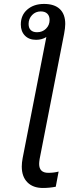

<svg xmlns="http://www.w3.org/2000/svg" viewBox="-20 -749 373 977"><path d="M85.9 -624.5Q85.9 -671.9 118.9 -700.4Q151.9 -729 204.1 -729Q256.8 -729 284.4 -702.9Q312 -676.8 312 -627Q312 -607.4 306.2 -576.7L181.6 60.5Q179.2 76.2 179.2 85Q179.2 130.4 225.6 130.4Q239.3 130.4 252.4 128.9Q265.6 127.4 278.3 124L263.7 201.2Q231.4 207.5 198.2 207.5Q147.9 207.5 119.4 178.7Q90.8 149.9 90.8 98.6Q90.8 79.1 95.2 55.7L215.8 -560.5Q193.4 -546.4 163.6 -546.4Q127.4 -546.4 106.7 -567.9Q85.9 -589.4 85.9 -624.5ZM187.5 -690.9Q161.1 -690.9 143.3 -672.4Q125.5 -653.8 125.5 -627Q125.5 -606.4 136.7 -595.7Q147.9 -585 168.5 -585Q195.8 -585 214.1 -603Q232.4 -621.1 232.4 -647.5Q232.4 -668 220.7 -679.4Q209 -690.9 187.5 -690.9Z"/></svg>

Font: Arimo
Style: Italic
Weight: 400
Italic angle: -12°
Designer: Steve Matteson
Foundry: Monotype Imaging Inc.
Version: Version 1.33